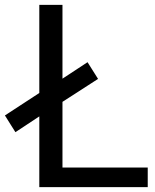

<svg xmlns="http://www.w3.org/2000/svg" viewBox="-64 -765 632 785"><path d="M191.4 -348.6V-80.1H540V0H96.7V-289.1L-1 -224.6L-43.9 -293L96.7 -384.8V-745.1H191.4V-443.4L293.9 -510.7L336.9 -442.4Z"/></svg>

Font: Gothic A1 Medium
Style: Regular
Weight: 500
Designer: HanYang I&C Co.,Ltd.
Foundry: HanYang I&C Co.,Ltd.
Version: Version 2.50